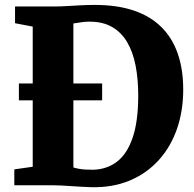

<svg xmlns="http://www.w3.org/2000/svg" viewBox="-20 -770 808 798"><path d="M359.5 8Q340 7.5 318.2 6.2Q296.5 5 275 3.5Q253.5 2 234.2 1Q215 0 200.5 0H39.5V-66L116 -77V-659.5L42.5 -673.5V-743H199Q231.5 -743 259.5 -744.8Q287.5 -746.5 315.2 -748Q343 -749.5 374.5 -749.5Q467.5 -749.5 536.5 -726Q605.5 -702.5 651 -657.2Q696.5 -612 719 -546.5Q741.5 -481 741.5 -397.5Q741.5 -309 715.5 -234.2Q689.5 -159.5 639.8 -104.5Q590 -49.5 519.5 -19.8Q449 10 359.5 8ZM365.5 -64.5Q423 -65.5 465.5 -97.5Q508 -129.5 531.2 -197.5Q554.5 -265.5 554.5 -373Q554.5 -441.5 543.5 -497.8Q532.5 -554 508.5 -594.8Q484.5 -635.5 446 -657.8Q407.5 -680 353 -680Q336 -680 323 -678.2Q310 -676.5 300.5 -674.8Q291 -673 285 -672.5V-74Q296.5 -70.5 309.5 -68.2Q322.5 -66 336.5 -65.2Q350.5 -64.5 365.5 -64.5ZM58.5 -353V-423H404.5V-353Z"/></svg>

Font: Merriweather Light 18pt Black
Style: Regular
Weight: 900
Version: Version 2.100